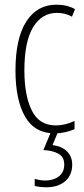

<svg xmlns="http://www.w3.org/2000/svg" viewBox="-20 -559 360 819"><path d="M214 10Q128 10 87 -61.5Q46 -133 46 -258Q46 -395 92 -467Q138 -539 221 -539Q266 -539 300 -520L287 -488Q258 -504 223 -504Q158 -504 121 -442.5Q84 -381 84 -259Q84 -152 115.5 -88Q147 -24 218 -24Q257 -24 298 -43V-8Q280 0 257.5 5Q235 10 214 10ZM288 143Q288 188 258 214Q228 240 176 240Q166 240 152.5 238.5Q139 237 128 234V204Q152 211 174 211Q208 211 231 193.5Q254 176 254 143Q254 110 229 96.5Q204 83 165 81L199 0H229L204 60Q245 65 266.5 87.5Q288 110 288 143Z"/></svg>

Font: Noto Sans Myanmar UI ExtraCondensed ExtraLight
Style: Regular
Weight: 200
Width: 2
Designer: Monotype Design Team
Foundry: Monotype Imaging Inc.
Version: Version 2.103; ttfautohint (v1.8.4.7-5d5b)